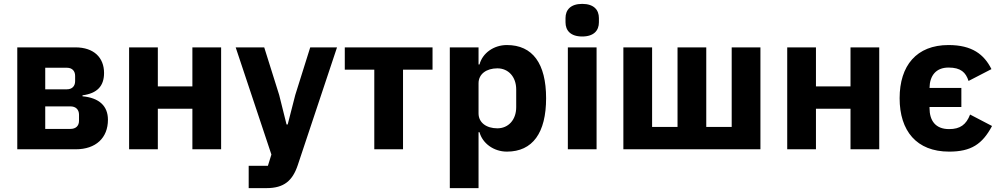

<svg xmlns="http://www.w3.org/2000/svg" viewBox="-20 -769 5153 989"><path d="M69 -525V0H370C474 0 536 -59 536 -152C536 -223 491 -265 405 -273V-278C481 -288 516 -326 516 -393C516 -472 464 -525 368 -525ZM325 -309H213V-420H325C351 -420 367 -404 367 -378V-351C367 -325 351 -309 325 -309ZM343 -105H213V-221H343C370 -221 387 -205 387 -178V-147C387 -120 370 -105 343 -105Z M645 -525V0H793V-209H971V0H1119V-525H971V-324H793V-525Z M1578 -525 1501 -280 1462 -128H1456L1418 -280L1341 -525H1194L1378 27L1360 85H1261V200H1353C1443 200 1487 162 1514 81L1716 -525Z M1908 -410V0H2056V-410H2208V-525H1756V-410Z M2297 -525V200H2445V-88H2450C2465 -31 2523 12 2591 12C2724 12 2793 -85 2793 -263C2793 -441 2724 -537 2591 -537C2523 -537 2465 -495 2450 -437H2445V-525ZM2542 -108C2486 -108 2445 -137 2445 -185V-340C2445 -388 2486 -417 2542 -417C2598 -417 2639 -374 2639 -308V-217C2639 -151 2598 -108 2542 -108Z M2979 -581C3039 -581 3065 -612 3065 -654V-676C3065 -718 3039 -749 2979 -749C2919 -749 2893 -718 2893 -676V-654C2893 -612 2919 -581 2979 -581ZM2905 -525V0H3053V-525Z M3191 -525V0H3897V-525H3749V-115H3618V-525H3470V-115H3339V-525Z M4035 -525V0H4183V-209H4361V0H4509V-525H4361V-324H4183V-525Z M4869 12C4982 12 5040 -26 5090 -120L4977 -179C4957 -127 4926 -104 4869 -104C4799 -104 4768 -147 4768 -213V-218H4932V-316H4768C4769 -379 4801 -421 4866 -421C4929 -421 4955 -396 4969 -352L5087 -413C5049 -489 4987 -537 4866 -537C4701 -537 4614 -431 4614 -263C4614 -95 4701 12 4869 12Z"/></svg>

Font: Braiins Sans
Style: Bold
Weight: 700
Designer: Mike Abbink, Paul van der Laan, Pieter van Rosmalen, Jiri Chlebus, Lubos Buracinsky
Foundry: Bold Monday, Sudetype
Version: Version 1.000;hotconv 1.0.109;makeotfexe 2.5.65596